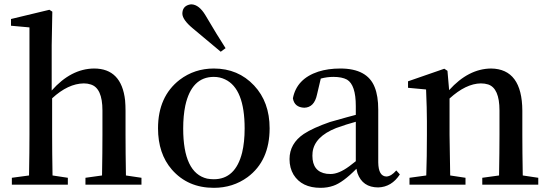

<svg xmlns="http://www.w3.org/2000/svg" viewBox="-20 -860 2558 894"><path d="M566.4 -43 638.7 -32.2V0H377.9V-32.2L455.1 -43Q457 -154.3 457 -232.4V-345.7Q457 -450.2 402.3 -466.8Q387.7 -471.7 370.1 -471.7Q296.9 -470.7 222.7 -402.3V-232.4Q222.7 -154.3 224.6 -43L295.9 -32.2V0H35.2V-32.2L115.2 -43Q117.2 -156.2 117.2 -232.4V-732.4L31.2 -740.2V-771.5L210 -814.5L223.6 -805.7L220.7 -649.4V-438.5Q310.5 -540 418 -541Q545.9 -541 562.5 -392.6Q564.5 -369.1 564.5 -343.8V-232.4Q564.5 -154.3 566.4 -43Z M975.6 14.6Q854.5 14.6 780.3 -70.3Q715.8 -144.5 715.8 -262.7Q715.8 -410.2 816.4 -488.3Q885.7 -541 975.6 -541Q1088.9 -541 1163.1 -461.9Q1235.4 -384.8 1235.4 -262.7Q1235.4 -111.3 1132.8 -35.2Q1064.5 14.6 975.6 14.6ZM975.6 -25.4Q1076.2 -25.4 1107.4 -149.4Q1119.1 -198.2 1119.1 -261.7Q1119.1 -447.3 1028.3 -490.2Q1003.9 -502 975.6 -502Q872.1 -502 842.8 -368.2Q833 -321.3 833 -261.7Q833 -54.7 944.3 -28.3Q960 -25.4 975.6 -25.4ZM1030.3 -635.7 1007.8 -619.1Q880.9 -725.6 877 -728.5Q830.1 -767.6 829.1 -795.9Q829.1 -829.1 859.4 -837.9Q866.2 -839.8 872.1 -839.8Q907.2 -837.9 936.5 -789.1Q992.2 -694.3 1030.3 -635.7Z M1636.7 -109.4V-293Q1592.8 -281.2 1544.9 -263.7Q1444.3 -223.6 1435.5 -151.4Q1434.6 -142.6 1434.6 -134.8Q1434.6 -60.5 1501 -50.8Q1510.7 -49.8 1519.5 -49.8Q1557.6 -49.8 1606.4 -85.9Q1620.1 -95.7 1636.7 -109.4ZM1825.2 -66.4 1841.8 -47.9Q1803.7 10.7 1741.2 12.7Q1668 12.7 1644.5 -53.7Q1641.6 -63.5 1639.6 -74.2Q1576.2 -9.8 1532.2 4.9Q1504.9 14.6 1472.7 14.6Q1384.8 14.6 1346.7 -46.9Q1328.1 -78.1 1328.1 -119.1Q1328.1 -191.4 1394.5 -236.3Q1437.5 -264.6 1516.6 -292Q1616.2 -320.3 1636.7 -325.2V-366.2Q1636.7 -464.8 1595.7 -489.3Q1572.3 -502 1532.2 -502Q1502.9 -502 1473.6 -494.1L1456.1 -419.9Q1443.4 -359.4 1396.5 -358.4Q1350.6 -360.4 1343.8 -402.3Q1361.3 -493.2 1461.9 -526.4Q1507.8 -541 1564.5 -541Q1690.4 -541 1724.6 -454.1Q1741.2 -413.1 1741.2 -349.6V-103.5Q1742.2 -39.1 1779.3 -38.1Q1801.8 -39.1 1825.2 -66.4Z M2414.1 -43 2486.3 -32.2V0H2225.6V-32.2L2303.7 -43Q2305.7 -154.3 2305.7 -232.4V-345.7Q2305.7 -449.2 2252.9 -466.8Q2237.3 -471.7 2218.8 -471.7Q2149.4 -470.7 2073.2 -401.4V-232.4Q2073.2 -208 2076.2 -43L2147.5 -32.2V0H1886.7V-32.2L1964.8 -43Q1967.8 -127.9 1967.8 -232.4V-295.9Q1967.8 -352.5 1963.9 -443.4L1879.9 -451.2V-481.4L2048.8 -540L2063.5 -530.3L2071.3 -440.4Q2161.1 -540 2266.6 -541Q2411.1 -539.1 2412.1 -344.7V-232.4Q2412.1 -154.3 2414.1 -43Z"/></svg>

Font: GenYoMin JP SemiBold
Style: Regular
Weight: 600
Version: Version 1.001;PS 1;hotconv 16.6.51;makeotf.lib2.5.65220 DEVE